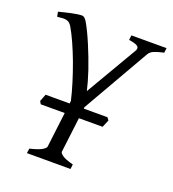

<svg xmlns="http://www.w3.org/2000/svg" viewBox="-115 -693 706 782"><g transform="rotate(20 238.5 -302.0)"><path d="M474.6 -575.7Q447.8 -569.8 432.6 -563.5Q417.5 -557.1 410.6 -544.4L245.1 -255.9L244.6 -249.5H347.2L355.5 -238.3L341.8 -206.1H239.3L220.7 -54.2Q219.7 -48.3 232.7 -38.8Q245.6 -29.3 280.3 -20.5L277.8 0H88.9L91.8 -20.5Q128.4 -29.3 143.6 -38.3Q158.7 -47.4 159.2 -54.2L177.7 -206.1H73.7L66.9 -218.3Q69.3 -225.1 72.8 -233.4Q76.2 -241.7 79.1 -249.5H183.1L184.6 -260.7Q176.8 -295.4 164.3 -335.4Q151.9 -375.5 137.5 -414.3Q123 -453.1 107.4 -487.8Q91.8 -522.5 77.6 -546.4Q73.2 -553.2 68.6 -557.6Q64 -562 56.9 -564.2Q49.8 -566.4 39.6 -566.2Q29.3 -565.9 14.6 -564L10.7 -584.5Q22 -587.4 35.6 -590.8Q49.3 -594.2 63 -597.2Q76.7 -600.1 88.6 -601.8Q100.6 -603.5 108.9 -603.5Q119.6 -603.5 130.4 -585.4Q139.6 -569.8 149.9 -548.3Q160.2 -526.9 170.4 -502.7Q180.7 -478.5 190.4 -453.1Q200.2 -427.7 208.3 -403.6Q216.3 -379.4 222.4 -357.9Q228.5 -336.4 231.9 -320.8L362.8 -544.4Q369.6 -557.6 360.4 -564.5Q351.1 -571.3 322.3 -575.7L324.7 -596.2H477.1Z"/></g></svg>

Font: Gentium
Style: Italic
Weight: 400
Italic angle: -7°
Designer: J. Victor Gaultney
Version: Version 1.02; 2005; OFL release